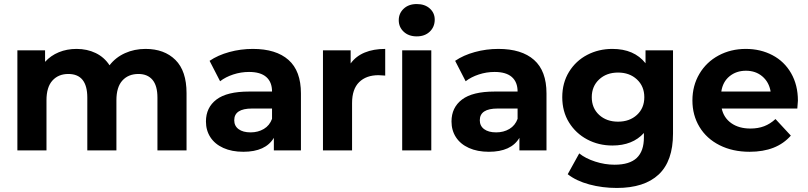

<svg xmlns="http://www.w3.org/2000/svg" viewBox="-20 -744 3997 950"><path d="M903 -283V0H759V-261Q759 -320 734.5 -349Q710 -378 665 -378Q615 -378 585.5 -345.5Q556 -313 556 -248V0H412V-261Q412 -378 318 -378Q269 -378 239.5 -345.5Q210 -313 210 -248V0H66V-495H203V-438Q231 -469 271 -485.5Q311 -502 359 -502Q411 -502 453.5 -481.5Q496 -461 522 -421Q552 -460 598.5 -481Q645 -502 700 -502Q793 -502 848 -447.5Q903 -393 903 -283Z M1469 -282V0H1335V-62Q1294 7 1184 7Q1127 7 1085 -12Q1043 -31 1021 -65Q999 -99 999 -143Q999 -212 1051 -251.5Q1103 -291 1212 -291H1326Q1326 -338 1297.5 -363Q1269 -388 1212 -388Q1172 -388 1134 -375.5Q1096 -363 1069 -342L1017 -443Q1058 -471 1114.5 -486.5Q1171 -502 1231 -502Q1346 -502 1407.5 -447.5Q1469 -393 1469 -282ZM1326 -156V-207H1227Q1139 -207 1139 -149Q1139 -121 1160.5 -105Q1182 -89 1220 -89Q1257 -89 1285.5 -106Q1314 -123 1326 -156Z M1886 -502V-370Q1862 -372 1853 -372Q1792 -372 1757 -337.5Q1722 -303 1722 -234V0H1578V-495H1715V-430Q1741 -466 1784.5 -484Q1828 -502 1886 -502Z M1970 -495H2114V0H1970ZM2131 -647Q2131 -611 2106.5 -587.5Q2082 -564 2042 -564Q2002 -564 1977.5 -587Q1953 -610 1953 -644Q1953 -678 1977.5 -701Q2002 -724 2042 -724Q2082 -724 2106.5 -702Q2131 -680 2131 -647Z M2684 -282V0H2550V-62Q2509 7 2399 7Q2342 7 2300 -12Q2258 -31 2236 -65Q2214 -99 2214 -143Q2214 -212 2266 -251.5Q2318 -291 2427 -291H2541Q2541 -338 2512.5 -363Q2484 -388 2427 -388Q2387 -388 2349 -375.5Q2311 -363 2284 -342L2232 -443Q2273 -471 2329.5 -486.5Q2386 -502 2446 -502Q2561 -502 2622.5 -447.5Q2684 -393 2684 -282ZM2541 -156V-207H2442Q2354 -207 2354 -149Q2354 -121 2375.5 -105Q2397 -89 2435 -89Q2472 -89 2500.5 -106Q2529 -123 2541 -156Z M3310 -495V-83Q3310 53 3239 119.5Q3168 186 3032 186Q2960 186 2895.5 168.5Q2831 151 2789 118L2846 15Q2877 40 2925 55.5Q2973 71 3021 71Q3095 71 3130.5 37.5Q3166 4 3166 -64V-86Q3110 -24 3010 -24Q2942 -24 2885.5 -54Q2829 -84 2795.5 -138Q2762 -192 2762 -263Q2762 -334 2795.5 -388.5Q2829 -443 2885.5 -472.5Q2942 -502 3010 -502Q3118 -502 3174 -431V-495ZM3038 -142Q3095 -142 3131.5 -175.5Q3168 -209 3168 -263Q3168 -317 3131.5 -351Q3095 -385 3038 -385Q2981 -385 2944.5 -351Q2908 -317 2908 -263Q2908 -209 2944.5 -175.5Q2981 -142 3038 -142Z M3925 -207H3551Q3561 -161 3598.5 -134.5Q3636 -108 3693 -108Q3731 -108 3761 -119.5Q3791 -131 3817 -155L3893 -73Q3823 7 3689 7Q3605 7 3540.5 -25.5Q3476 -58 3441 -116Q3406 -174 3406 -247Q3406 -320 3440.5 -378.5Q3475 -437 3535.5 -469.5Q3596 -502 3670 -502Q3743 -502 3802 -471Q3861 -440 3894.5 -381.5Q3928 -323 3928 -246Q3928 -243 3925 -207ZM3549 -291H3793Q3785 -338 3752 -366Q3719 -394 3671 -394Q3623 -394 3589.5 -366.5Q3556 -339 3549 -291Z"/></svg>

Font: Montserrat Ace
Style: Bold
Weight: 700
Designer: Julieta Ulanovsky
Foundry: Julieta Ulanovsky
Version: Version 1